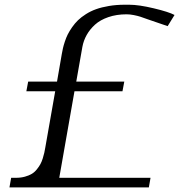

<svg xmlns="http://www.w3.org/2000/svg" viewBox="-20 -812 790 832"><path d="M310.5 -458.5H518.6L510.7 -416.5H302.7L236.8 -41.5H632.3L625 0Q625 0 21 0L28.3 -41.5H49.3Q70.3 -41.5 87.9 -46.4Q105.5 -51.3 117.7 -58.6Q129.9 -65.9 139.6 -78.1Q149.4 -90.3 155 -100.6Q160.6 -110.8 165.3 -125.7Q169.9 -140.6 171.9 -149.9Q173.8 -159.2 176.3 -172.9L219.2 -416.5H94.2L102.1 -458.5H227.1L248 -579.1Q250.5 -592.3 252.9 -603.5Q255.4 -614.7 261 -631.8Q266.6 -648.9 273.7 -663.1Q280.8 -677.2 292.5 -694.1Q304.2 -710.9 318.1 -724.4Q332 -737.8 352.3 -750.7Q372.6 -763.7 396.5 -772.2Q420.4 -780.8 452.1 -786.1Q483.9 -791.5 520 -791.5H540Q581.5 -791.5 646.7 -775.9Q711.9 -760.3 736.3 -747.1L706.5 -698.7L618.2 -729Q599.6 -735.8 588.4 -739.5Q577.1 -743.2 560.1 -746.6Q543 -750 528.3 -750Q484.9 -750 449.5 -737.8Q414.1 -725.6 391.6 -705.1Q369.1 -684.6 355.5 -660.2Q341.8 -635.7 336.9 -608.4Z"/></svg>

Font: Resagnicto
Style: Italic
Weight: 500
Italic angle: -10°
Version: Version 0.999